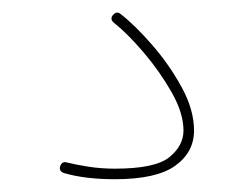

<svg xmlns="http://www.w3.org/2000/svg" viewBox="-20 -29 395 302"><path d="M157.7 -5.4Q163.6 -12.2 169.9 -6.8Q192.4 10.7 219.2 41.5Q246.1 72.3 265.6 107.9Q285.2 143.6 285.2 176.3Q285.2 210.4 255.6 231.7Q226.1 252.9 160.6 252.9Q113.8 252.9 80.6 243.2Q72.3 240.2 74.7 232.4Q77.6 224.1 85.4 226.6Q99.1 230 119.1 233.2Q139.2 236.3 160.6 236.3Q224.1 236.3 246.3 218.3Q268.6 200.2 268.6 176.3Q268.6 148.9 250 116.2Q231.4 83.5 206.1 53.7Q180.7 23.9 159.2 6.8Q152.3 1 157.7 -5.4Z"/></svg>

Font: Mikhak-DS1-FD Thin
Style: Regular
Weight: 100
Designer: Amin Abedi
Version: Version 3.2